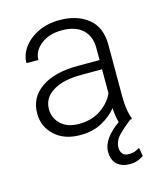

<svg xmlns="http://www.w3.org/2000/svg" viewBox="-111 -619 758 903"><g transform="rotate(-15 268.0 -168.0)"><path d="M477.5 180.7Q466.8 188 450 195.1Q433.1 202.1 407.2 202.1Q371.6 202.1 348.1 181.4Q324.7 160.6 324.7 119.1Q324.7 87.4 347.4 55.9Q370.1 24.4 409.2 -2.4Q405.3 -16.1 402.3 -35.2Q399.4 -54.2 398.4 -73.7Q372.1 -40 327.1 -15.1Q282.2 9.8 219.7 9.8Q142.6 9.8 95.9 -33.2Q49.3 -76.2 49.3 -140.6Q49.3 -218.3 113.8 -262.9Q178.2 -307.6 290 -307.6H397.9V-367.2Q397.9 -423.8 363 -456.3Q328.1 -488.8 261.7 -488.8Q200.2 -488.8 160.2 -457.5Q120.1 -426.3 120.1 -382.3L62 -382.8Q62 -422.4 87.4 -457.8Q112.8 -493.2 158.4 -515.6Q204.1 -538.1 264.6 -538.1Q349.1 -538.1 402.8 -495.1Q456.5 -452.1 456.5 -366.2V-110.8Q456.5 -83.5 460.7 -54.2Q464.8 -24.9 472.7 -6.3V0H464.8Q431.6 25.4 404.3 53Q377 80.6 377 114.3Q377 130.9 386 143.1Q395 155.3 418.9 155.3Q436.5 155.3 449.5 149.7Q462.4 144 470.2 139.2ZM226.6 -42.5Q290 -42.5 334.5 -72.8Q378.9 -103 397.9 -146.5V-262.7H298.3Q208.5 -262.7 158.2 -231.4Q107.9 -200.2 107.9 -145.5Q107.9 -102.5 139.6 -72.5Q171.4 -42.5 226.6 -42.5Z"/></g></svg>

Font: Vazirmatn FD ExtraLight
Style: Regular
Weight: 200
Designer: Saber Rastikerdar
Foundry: Saber Rastikerdar
Version: Version 33.003